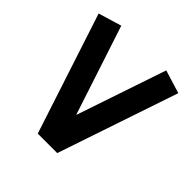

<svg xmlns="http://www.w3.org/2000/svg" viewBox="-184 -844 990 990"><g transform="rotate(45 310.5 -349.5)"><path d="M601 -660 378 0H236L20 -660L147 -698L308 -208L474 -699Z"/></g></svg>

Font: Cairo
Style: Bold
Weight: 700
Designer: Mohamed Gaber
Foundry: Kief Type Foundry
Version: Version 2.100